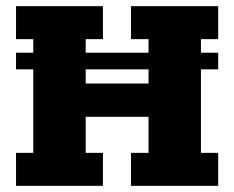

<svg xmlns="http://www.w3.org/2000/svg" viewBox="-20 -603 759 623"><path d="M32 -432H88V-476H32V-583H314V-476H258V-432H462V-476H405V-583H688V-476H632V-432H688V-378H632V-107H688V0H405V-107H462V-224H258V-107H314V0H32V-107H88V-378H32ZM258 -332H462V-378H258Z"/></svg>

Font: Rokkitt SemiBold ExtraBold
Style: Regular
Weight: 800
Version: Version 3.103